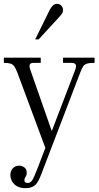

<svg xmlns="http://www.w3.org/2000/svg" viewBox="-34 -767 516 999"><path d="M98 212Q73 212 55.5 202.5Q38 193 29 177Q20 161 20 144Q20 122 33 108.5Q46 95 65 95Q79 95 92 103.5Q105 112 105 132Q105 142 102 148Q99 154 96 158.5Q93 163 93 171Q93 179 98 182Q103 185 110 185Q125 185 134.5 169.5Q144 154 162 107L357 -403Q365 -423 359.5 -431.5Q354 -440 337 -440H294V-467H458V-440Q431 -440 417.5 -435.5Q404 -431 397.5 -420Q391 -409 384 -391L181 139Q174 157 167 171Q160 185 151 194Q142 203 129 207.5Q116 212 98 212ZM213 32 56 -390Q48 -411 40.5 -421.5Q33 -432 20.5 -436Q8 -440 -14 -440V-467H178V-440H143Q123 -440 120.5 -430Q118 -420 123 -406L235 -86H248ZM149 -562 225 -716Q233 -731 242 -739Q251 -747 264 -747Q276 -747 285 -737.5Q294 -728 294 -715Q294 -705 289.5 -697.5Q285 -690 270 -674L167 -562Z"/></svg>

Font: Frank Ruhl Libre Light
Style: Regular
Weight: 300
Designer: Yanek Iontef
Foundry: Fontef
Version: Version 6.003;gftools[0.9.30]